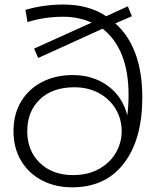

<svg xmlns="http://www.w3.org/2000/svg" viewBox="-20 -812 681 838"><path d="M601.1 -386.7Q601.1 -204.4 521.1 -99.4Q441.1 5.6 294.4 5.6Q221.1 5.6 162.8 -25Q104.4 -55.6 71.7 -111.1Q38.9 -166.7 38.9 -240Q38.9 -313.3 71.7 -368.3Q104.4 -423.3 163.3 -453.9Q222.2 -484.4 297.8 -484.4Q385.6 -484.4 450 -437.8Q514.4 -391.1 535.6 -308.9Q541.1 -351.1 541.1 -397.8Q541.1 -597.8 427.8 -686.7L146.7 -558.9L128.9 -600L380 -713.3Q323.3 -738.9 255.6 -738.9Q174.4 -738.9 100 -715.6L91.1 -768.9Q170 -792.2 256.7 -792.2Q367.8 -792.2 443.3 -741.1L537.8 -784.4L555.6 -741.1L483.3 -710Q541.1 -658.9 571.1 -577.8Q601.1 -496.7 601.1 -386.7ZM511.1 -238.9Q511.1 -292.2 485 -336.1Q458.9 -380 411.7 -405.6Q364.4 -431.1 304.4 -431.1Q208.9 -431.1 153.9 -378.3Q98.9 -325.6 98.9 -238.9Q98.9 -154.4 153.9 -101.1Q208.9 -47.8 298.9 -47.8Q364.4 -47.8 412.8 -75Q461.1 -102.2 486.1 -146.1Q511.1 -190 511.1 -238.9Z"/></svg>

Font: Paperlogy 3 Light
Style: Regular
Weight: 300
Designer: redesigned by Lee Juim, glyphs from Gmarket Sans & Montserrat
Foundry: PT&
Version: Version 1.001